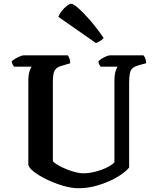

<svg xmlns="http://www.w3.org/2000/svg" viewBox="-20 -997 826 1017"><path d="M396 0Q357 0 312.5 -13.5Q268 -27 227.5 -46.5Q187 -66 160 -87Q133 -108 130 -124V-566Q130 -600 136.5 -620Q143 -640 148 -644H54Q51 -649 47 -655.5Q43 -662 42 -672Q48 -679 60.5 -686Q73 -693 86 -698.5Q99 -704 105 -704H339Q343 -699 347.5 -688Q352 -677 352 -662L309 -649Q289 -644 278.5 -634.5Q268 -625 264 -608.5Q260 -592 260 -563V-143Q270 -132 290.5 -120.5Q311 -109 335 -99.5Q359 -90 381.5 -84.5Q404 -79 418 -79Q451 -79 484.5 -87.5Q518 -96 545.5 -109.5Q573 -123 586 -137V-566Q586 -601 592.5 -620.5Q599 -640 603 -644H513Q509 -649 505.5 -656Q502 -663 501 -672Q507 -679 519 -686.5Q531 -694 544 -699Q557 -704 563 -704H740Q745 -698 749.5 -688Q754 -678 754 -662L713 -651Q693 -645 682.5 -636Q672 -627 668 -609Q664 -591 664 -557V-110Q653 -95 626 -75.5Q599 -56 562 -39Q525 -22 482.5 -11Q440 0 396 0ZM488 -769 289 -908Q295 -924 307.5 -939.5Q320 -955 334 -966Q348 -977 357 -977Q368 -977 394 -954.5Q420 -932 455.5 -891.5Q491 -851 529 -796Q524 -789 511.5 -780.5Q499 -772 488 -769Z"/></svg>

Font: Texturina 12pt SemiBold
Style: Regular
Weight: 600
Designer: Guillermo Torres Carreño
Foundry: Omnibus-Type
Version: Version 1.002